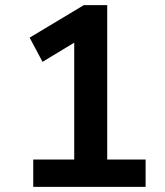

<svg xmlns="http://www.w3.org/2000/svg" viewBox="-20 -725 640 745"><path d="M109 0V-106H268V-597H330L145 -485L95 -579L305 -705H396V-106H545V0Z"/></svg>

Font: Nunito Sans 12pt ExtraLight
Style: Bold
Weight: 700
Version: Version 3.101;gftools[0.9.27]